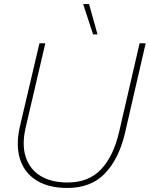

<svg xmlns="http://www.w3.org/2000/svg" viewBox="-20 -918 740 949"><path d="M420 -898 462 -748H440L391 -898ZM313 11Q220 11 160 -26.5Q100 -64 78.5 -133Q57 -202 79 -296L175 -704H204L107 -288Q87 -202 107.5 -141Q128 -80 181 -48Q234 -16 314 -16Q418 -16 479.5 -81Q541 -146 569 -267L670 -704H700L597 -257Q567 -132 498.5 -60.5Q430 11 313 11Z"/></svg>

Font: Prodigy Sans ExtraLight
Style: Italic
Weight: 200
Italic angle: -13°
Designer: Wei Huang
Foundry: Wei Huang
Version: Version 1.003; ttfautohint (v1.8.3)